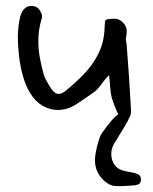

<svg xmlns="http://www.w3.org/2000/svg" viewBox="-20 -402 514 646"><path d="M399 0Q386 0 380 -13Q373 -27 367 -42Q361 -57 356 -73Q352 -89 350.5 -111Q349 -133 347 -149Q335 -138 323 -121Q311 -104 299 -94Q267 -71 237 -51.5Q207 -32 175 -32Q147 -32 122 -47Q97 -62 81 -90Q66 -114 57 -146.5Q48 -179 44 -213.5Q40 -248 40 -276Q40 -293 42 -311Q44 -329 48 -346Q58 -382 86 -382Q105 -382 115 -365.5Q125 -349 120 -338Q114 -319 111.5 -300.5Q109 -282 109 -264Q109 -236 114 -208Q119 -180 127 -152Q131 -139 138 -127Q145 -115 152 -104Q164 -86 177 -86Q187 -86 199 -95Q234 -123 264 -154.5Q294 -186 312.5 -224.5Q331 -263 332 -311Q333 -319 333 -327Q333 -335 341 -337Q352 -339 363.5 -339Q375 -339 382 -335Q394 -328 401 -317Q408 -306 406 -289Q404 -276 403.5 -271.5Q403 -267 404 -264.5Q405 -262 406 -253Q415 -142 421 -28Q421 -18 416.5 -9Q412 0 399 0ZM360 223Q333 215 314 187Q295 159 301 118Q308 76 320 50Q361 -9 381 -19Q419 -41 420 -28Q421 -11 399 24Q388 42 378.5 57.5Q369 73 362 85Q354 100 354.5 118.5Q355 137 365 152Q375 167 395 172Q404 175 418.5 177Q433 179 444.5 184.5Q456 190 454 206Q453 215 445 218.5Q437 222 427 222Q377 226 360 223Z"/></svg>

Font: Mynerve
Style: Regular
Weight: 400
Designer: Carolina Short
Foundry: Carolina Short
Version: Version 1.000; ttfautohint (v1.8.4.7-5d5b)